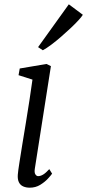

<svg xmlns="http://www.w3.org/2000/svg" viewBox="-20 -860 404 890"><path d="M118 10Q101 10 87.8 4.2Q74.5 -1.5 67.8 -14.8Q61 -28 62.5 -50Q64 -68.5 69.8 -105Q75.5 -141.5 83.2 -189.2Q91 -237 99.8 -290Q108.5 -343 116.5 -395Q124.5 -447 130.5 -491L66 -511.5L71.5 -542.5L195.5 -563.5L216 -553.5L141.5 -78.5Q138.5 -60 144 -51.8Q149.5 -43.5 156.5 -43.5Q167.5 -43.5 179.5 -50.5Q191.5 -57.5 208.5 -76L221.5 -55Q216.5 -47.5 202.2 -32Q188 -16.5 166.5 -3.2Q145 10 118 10ZM156.5 -641.5 299 -840 364 -791.5Q358.5 -782 343.2 -765.5Q328 -749 307 -729.2Q286 -709.5 263 -689.5Q240 -669.5 218 -653Q196 -636.5 178.5 -627Z"/></svg>

Font: Merriweather 24pt Light
Style: Italic
Weight: 300
Italic angle: -7.8°
Version: Version 2.101